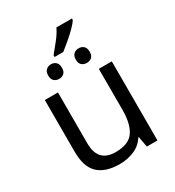

<svg xmlns="http://www.w3.org/2000/svg" viewBox="-206 -994 1030 1127"><g transform="rotate(-30 309.0 -430.5)"><path d="M255 -738Q278 -766 306.5 -801.5Q335 -837 351 -871H456V-861Q445 -843 420 -818Q395 -793 366 -768.5Q337 -744 314 -726H255ZM215 -601Q196 -601 182 -612.5Q168 -624 168 -650Q168 -676 182 -688Q196 -700 215 -700Q234 -700 247.5 -688Q261 -676 261 -650Q261 -624 247.5 -612.5Q234 -601 215 -601ZM402 -601Q383 -601 369 -612.5Q355 -624 355 -650Q355 -676 369 -688Q383 -700 402 -700Q422 -700 435.5 -688Q449 -676 449 -650Q449 -624 435.5 -612.5Q422 -601 402 -601ZM533 -536V0H461L448 -71H444Q418 -29 372 -9.5Q326 10 274 10Q177 10 128 -36.5Q79 -83 79 -185V-536H168V-191Q168 -63 287 -63Q376 -63 410.5 -113Q445 -163 445 -257V-536Z"/></g></svg>

Font: Noto Sans
Style: Regular
Weight: 400
Designer: Monotype Design Team
Foundry: Monotype Imaging Inc.
Version: Version 2.007